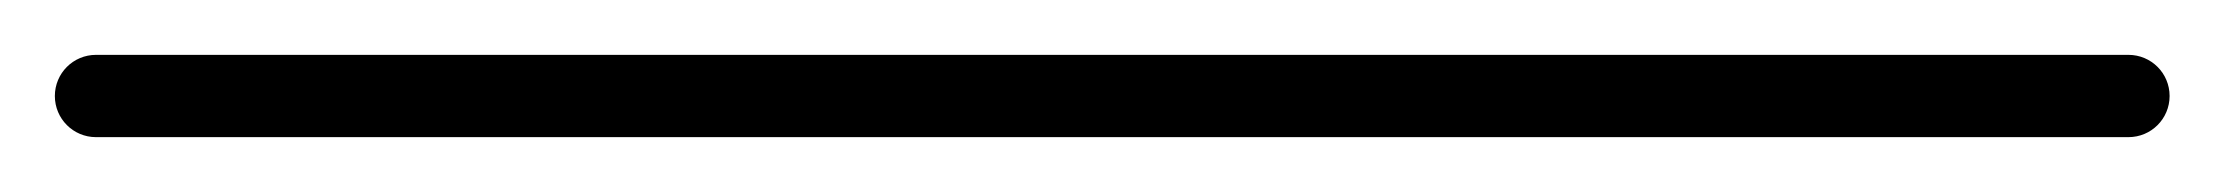

<svg xmlns="http://www.w3.org/2000/svg" viewBox="-35 -35 811 70"><path d="M0 -15C-8.3 -15 -15 -8.3 -15 0C-15 8.3 -8.3 15 0 15C247 15 494 15 741 15C749.3 15 756 8.3 756 0C756 -8.3 749.3 -15 741 -15C494 -15 247 -15 0 -15Z"/></svg>

Font: FRB American Cursive Just Baseline
Style: Italic
Weight: 400
Italic angle: -25°
Version: Version 2.0;Modular Font Editor K font №1